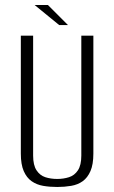

<svg xmlns="http://www.w3.org/2000/svg" viewBox="-20 -733 455 765"><path d="M208 12Q178 12 152 7.5Q126 3 106 -11Q86 -25 74.5 -51.5Q63 -78 63 -121V-591H112V-113Q112 -75 125.5 -54.5Q139 -34 160.5 -27Q182 -20 208 -20Q233 -20 255 -27Q277 -34 290.5 -54.5Q304 -75 304 -113V-591H352V-121Q352 -78 340.5 -51.5Q329 -25 309.5 -11Q290 3 263.5 7.5Q237 12 208 12ZM216 -633 118 -713H171L251 -633Z"/></svg>

Font: Alumni Sans Thin Light
Style: Regular
Weight: 300
Version: Version 1.018